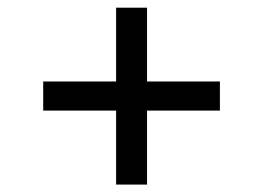

<svg xmlns="http://www.w3.org/2000/svg" viewBox="-20 -541 702 512"><path d="M289.6 -48.8V-520.5H372.1V-48.8ZM95.2 -246.1V-323.7H566.4V-246.1Z"/></svg>

Font: Inter Variable
Style: Regular
Weight: 400
Designer: Rasmus Andersson
Foundry: rsms
Version: Version 4.001;git-9221beed3